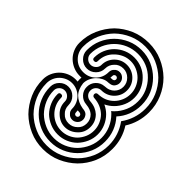

<svg xmlns="http://www.w3.org/2000/svg" viewBox="-233 -806 1051 1051"><g transform="rotate(45 292.5 -280.0)"><path d="M278 -422Q278 -418 277.5 -414.5Q277 -411 277 -407Q282 -408 292 -408Q296 -408 302 -412Q306 -418 306 -422Q306 -428 302 -432Q298 -436 292 -436Q285 -436 282 -432Q278 -429 278 -422ZM277 -154Q277 -150 277.5 -146.5Q278 -143 278 -139Q278 -132 282 -129Q285 -125 292 -125Q298 -125 302 -129Q306 -133 306 -139Q306 -143 302 -149Q296 -153 292 -153Q282 -153 277 -154ZM22 -139Q22 -165 32 -188Q42 -211 59.5 -228.5Q77 -246 100.5 -256Q124 -266 150 -266Q160 -266 165 -265Q164 -270 164 -280V-285Q164 -292 165 -295H150Q124 -295 100.5 -305Q77 -315 59.5 -332Q42 -349 32 -372.5Q22 -396 22 -422Q22 -478 43.5 -527Q65 -576 101 -613Q138 -649 186.5 -670Q235 -691 292 -691Q348 -691 396.5 -670Q445 -649 482 -613Q519 -576 540 -527Q561 -478 561 -422Q561 -383 550.5 -347Q540 -311 520 -280Q540 -249 550.5 -213.5Q561 -178 561 -139Q561 -82 540 -33.5Q519 15 482 52Q445 88 396.5 109.5Q348 131 292 131Q235 131 186.5 109.5Q138 88 101 52Q65 15 43.5 -33.5Q22 -82 22 -139ZM51 -139Q51 -88 70 -44.5Q89 -1 121 32Q154 64 197.5 83Q241 102 292 102Q342 102 385.5 83Q429 64 462 32Q495 -1 514 -44.5Q533 -88 533 -139Q533 -178 521 -214Q509 -250 487 -280Q509 -310 521 -346Q533 -382 533 -422Q533 -473 514 -516.5Q495 -560 462 -593Q429 -625 385.5 -644Q342 -663 292 -663Q241 -663 197.5 -644Q154 -625 121 -593Q89 -560 70 -516.5Q51 -473 51 -422Q51 -380 79.5 -351.5Q108 -323 150 -323Q192 -323 220.5 -351.5Q249 -380 249 -422Q249 -441 262 -452Q273 -465 292 -465Q309 -465 322 -452Q334 -440 334 -422Q334 -406 322 -392Q317 -387 309.5 -384Q302 -381 288 -380Q270 -380 253 -371.5Q236 -363 222.5 -349Q209 -335 201 -317Q193 -299 193 -280Q198 -236 222.5 -212Q247 -188 288 -181Q301 -180 309 -177Q317 -174 322 -169Q334 -155 334 -139Q334 -121 322 -109Q309 -96 292 -96Q273 -96 262 -109Q249 -120 249 -139Q249 -159 241.5 -177Q234 -195 220.5 -208.5Q207 -222 189 -230Q171 -238 150 -238Q129 -238 111 -230Q93 -222 79.5 -208.5Q66 -195 58.5 -177Q51 -159 51 -139ZM79 -139Q79 -168 100 -189Q121 -210 150 -210Q179 -210 200 -189Q221 -168 221 -139Q221 -108 242 -89Q261 -68 292 -68Q321 -68 342 -89Q363 -108 363 -139Q363 -168 342 -189Q333 -197 320 -202.5Q307 -208 286 -210Q259 -212 240 -232Q221 -252 221 -280Q221 -309 240 -329Q259 -349 286 -351Q307 -352 320 -357.5Q333 -363 342 -372Q363 -393 363 -422Q363 -451 342 -472Q321 -493 292 -493Q261 -493 242 -472Q221 -451 221 -422Q221 -393 200 -372Q179 -351 150 -351Q121 -351 100 -372Q79 -393 79 -422Q79 -467 95.5 -505Q112 -543 141 -572Q170 -601 208.5 -618Q247 -635 292 -635Q336 -635 374.5 -618Q413 -601 442 -572Q471 -543 487.5 -505Q504 -467 504 -422Q504 -380 490 -344Q476 -308 450 -280Q476 -252 490 -216Q504 -180 504 -139Q504 -94 487.5 -55.5Q471 -17 442 12Q413 41 374.5 57.5Q336 74 292 74Q247 74 208.5 57.5Q170 41 141 12Q112 -17 95.5 -55.5Q79 -94 79 -139ZM107 -139Q107 -101 121.5 -67.5Q136 -34 161 -8Q187 17 220.5 31.5Q254 46 292 46Q330 46 363.5 31.5Q397 17 422 -8Q447 -34 461.5 -67.5Q476 -101 476 -139Q476 -177 461.5 -210.5Q447 -244 422 -269Q419 -272 416 -275Q413 -278 409 -280L422 -292Q447 -317 461.5 -350.5Q476 -384 476 -422Q476 -460 461.5 -493.5Q447 -527 422 -552Q397 -578 363.5 -592Q330 -606 292 -606Q254 -606 220.5 -592Q187 -578 161 -552Q136 -527 121.5 -493.5Q107 -460 107 -422Q107 -405 119.5 -392.5Q132 -380 150 -380Q167 -380 180 -392.5Q193 -405 193 -422Q193 -443 200.5 -460.5Q208 -478 222 -492Q251 -521 292 -521Q312 -521 330 -513.5Q348 -506 362 -492Q376 -478 383.5 -460.5Q391 -443 391 -422Q391 -381 362 -352Q348 -338 330 -330.5Q312 -323 292 -323Q274 -323 261.5 -310.5Q249 -298 249 -280Q249 -263 260 -251.5Q271 -240 288 -238Q314 -236 331.5 -228.5Q349 -221 362 -209Q391 -180 391 -139Q391 -96 362 -69Q348 -55 330 -47Q312 -39 292 -39Q271 -39 253.5 -47Q236 -55 222 -69Q193 -96 193 -139Q193 -156 180 -168.5Q167 -181 150 -181Q132 -181 119.5 -168.5Q107 -156 107 -139ZM136 -139Q136 -153 150 -153Q164 -153 164 -139Q164 -112 174 -89Q184 -66 202 -48Q219 -31 242 -21Q265 -11 292 -11Q318 -11 341.5 -21Q365 -31 382 -48Q399 -66 409 -89Q419 -112 419 -139Q419 -165 409 -188.5Q399 -212 382 -229Q365 -245 343 -254.5Q321 -264 292 -266Q286 -266 282 -270.5Q278 -275 278 -280Q278 -293 290 -295Q321 -296 343 -305.5Q365 -315 382 -332Q399 -349 409 -372.5Q419 -396 419 -422Q419 -448 409 -471.5Q399 -495 382 -512Q365 -529 341.5 -539.5Q318 -550 292 -550Q265 -550 242 -539.5Q219 -529 202 -512Q164 -476 164 -422Q164 -408 150 -408Q136 -408 136 -422Q136 -454 148 -482.5Q160 -511 181 -532Q203 -554 231.5 -566Q260 -578 292 -578Q324 -578 352.5 -566Q381 -554 402 -532Q423 -511 435.5 -482.5Q448 -454 448 -422Q448 -390 435.5 -361.5Q423 -333 402 -312Q382 -292 357 -280Q383 -268 402 -249Q423 -228 435.5 -199.5Q448 -171 448 -139Q448 -107 435.5 -78.5Q423 -50 402 -28Q381 -7 352.5 5Q324 17 292 17Q260 17 231.5 5Q203 -7 181 -28Q160 -50 148 -78.5Q136 -107 136 -139Z"/></g></svg>

Font: Zschusch
Style: Regular
Weight: 400
Designer: Peter Wiegel
Foundry: Peter Wiegel